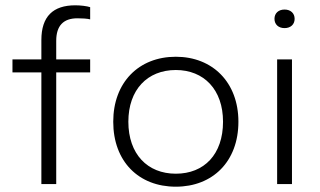

<svg xmlns="http://www.w3.org/2000/svg" viewBox="-20 -694 1208 724"><path d="M192 0V-421H320V-470H192V-540C192 -597 219 -625 272 -625C288 -625 309 -624 320 -621V-667C308 -671 284 -674 264 -674C180 -674 136 -632 136 -543V-470H27V-421H136V0Z M643 10C782 10 879 -85 879 -235C879 -383 782 -480 643 -480C503 -480 407 -383 407 -235C407 -85 503 10 643 10ZM643 -39C536 -39 464 -113 464 -235C464 -356 536 -430 643 -430C749 -430 821 -356 821 -235C821 -112 750 -39 643 -39Z M1081 0V-470H1025V0ZM1053 -588C1076 -588 1091 -602 1091 -623C1091 -644 1076 -658 1053 -658C1030 -658 1015 -644 1015 -623C1015 -602 1030 -588 1053 -588Z"/></svg>

Font: Gantari Light
Style: Regular
Weight: 300
Designer: Anugrah Pasau
Foundry: Lafontype
Version: Version 1.000